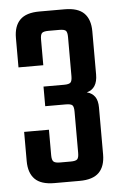

<svg xmlns="http://www.w3.org/2000/svg" viewBox="-48 -662 452 698"><g transform="rotate(-5 177.5 -313.0)"><path d="M119.4 -524.2V-430.4H28.9V-537.7Q28.9 -581.1 51.4 -603.7Q73.8 -626.2 122.2 -626.2H214.4Q262.8 -626.2 285.3 -603.7Q307.7 -581.1 307.7 -537.7V-380Q307.7 -354.4 297.8 -338.8Q287.9 -323.3 268.4 -318.3Q287.9 -313.2 297.8 -299.1Q307.7 -284.9 307.7 -259.5V-88.5Q307.7 -45.1 285.3 -22.5Q262.8 0 214.4 0H122.2Q73.8 0 51.4 -22.5Q28.9 -45.1 28.9 -88.5V-195H119.4V-102Q119.4 -84.7 125.4 -78.8Q131.4 -72.9 149.2 -72.9H188.1Q206.7 -72.9 212.3 -78.8Q217.9 -84.7 217.9 -102V-252.3Q217.9 -270.4 212.3 -275.9Q206.7 -281.4 188.1 -281.4H113.4V-353H188.1Q206.7 -353 212.3 -358.9Q217.9 -364.8 217.9 -382.1V-524.2Q217.9 -542.3 212.3 -547.8Q206.7 -553.3 188.1 -553.3H149.2Q131.4 -553.3 125.4 -547.8Q119.4 -542.3 119.4 -524.2Z"/></g></svg>

Font: Teko Variable Light
Style: Regular
Weight: 300
Designer: Manushi Parikh, Jonny Pinhorn
Foundry: Indian Type Foundry
Version: Version 3.000